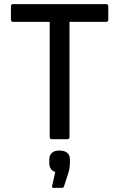

<svg xmlns="http://www.w3.org/2000/svg" viewBox="-20 -675 578 931"><path d="M232 0Q221 0 221 -11V-569H43Q33 -569 33 -580V-644Q33 -655 43 -655H495Q505 -655 505 -644V-580Q505 -569 495 -569H317V-11Q317 0 306 0ZM239 236Q231 236 233 226L248 159Q219 149 219 116V99Q219 78 231.5 66.5Q244 55 266 55Q294 55 306.5 66.5Q319 78 319 99V117Q319 142 310 168L290 230Q287 236 279 236Z"/></svg>

Font: Sofia Sans Medium
Style: Regular
Weight: 500
Designer: Botio Nikoltchev, Ani Petrova
Foundry: lettersoup
Version: Version 4.101; ttfautohint (v1.8.4.7-5d5b)